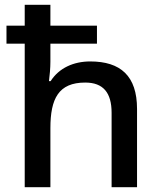

<svg xmlns="http://www.w3.org/2000/svg" viewBox="-20 -780 669 800"><path d="M190 -760H83V-673H7V-598H83V0H190V-246C190 -369 224 -436 335 -436C410 -436 445 -394 445 -310V0H551V-326C551 -464 482 -524 356 -524C287 -524 226 -497 191 -442H184C187 -465 190 -496 190 -523V-598H384V-673H190Z"/></svg>

Font: Noto Sans Lao UI Med
Style: Regular
Weight: 500
Designer: Monotype Design Team
Foundry: Monotype Imaging Inc.
Version: Version 2.000